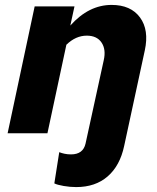

<svg xmlns="http://www.w3.org/2000/svg" viewBox="-20 -542 640 781"><path d="M290 219Q265 219 239 214.5Q213 210 201 204L221 77Q231 81 243 83.5Q255 86 269 86Q318 86 328 42L402 -297Q412 -341 393 -369Q374 -397 333 -397Q288 -397 250 -360L173 0H11L121 -516H283L266 -438Q341 -522 434 -522Q512 -522 549.5 -471Q587 -420 569 -337L485 52Q468 132 418 175.5Q368 219 290 219Z"/></svg>

Font: Red Hat Mono
Style: Bold Italic
Weight: 700
Italic angle: -12°
Monospace: yes
Designer: Pentagram, MCKL
Foundry: Pentagram, MCKL
Version: Version 1.023; ttfautohint (v1.8.3)